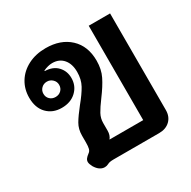

<svg xmlns="http://www.w3.org/2000/svg" viewBox="-140 -740 884 888"><g transform="rotate(-30 301.5 -296.0)"><path d="M175 11Q147 11 127 -22Q118 -39 118 -49Q118 -58 123.5 -65.5Q129 -73 141 -82Q150 -88 153 -99.5Q156 -111 156 -132V-168Q156 -203 171.5 -229.5Q187 -256 218 -295Q251 -335 267.5 -365Q284 -395 284 -435Q284 -478 262.5 -503Q241 -528 204 -528Q182 -528 156 -516V-513Q199 -512 223 -486.5Q247 -461 247 -424Q247 -382 217.5 -354Q188 -326 140 -326Q92 -326 62 -357Q32 -388 32 -442Q32 -488 54.5 -524.5Q77 -561 118 -582Q159 -603 212 -603Q292 -603 340 -558Q388 -513 388 -435Q388 -389 370.5 -353.5Q353 -318 320 -274Q294 -239 282 -217Q270 -195 270 -170V-129Q270 -105 257 -89H437V-593H551V-77Q551 -42 529 -21Q507 0 471 0H228Q204 0 195 6Q185 11 175 11ZM182 -425Q182 -442 169.5 -454Q157 -466 140 -466Q122 -466 110 -454Q98 -442 98 -425Q98 -407 110 -395.5Q122 -384 140 -384Q158 -384 170 -395.5Q182 -407 182 -425Z"/></g></svg>

Font: Niramit SemiBold
Style: Regular
Weight: 600
Designer: Katatrad Aksorn Co.,Ltd.
Foundry: Cadson Demak Co.,Ltd.
Version: Version 1.001; ttfautohint (v1.6)